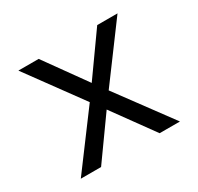

<svg xmlns="http://www.w3.org/2000/svg" viewBox="-118 -657 821 796"><g transform="rotate(-30 293.0 -259.0)"><path d="M55.7 0 246.6 -256.3 55.7 -517.6H152.8L293.5 -321.3L433.1 -517.6H530.3L338.9 -259.3L530.3 0H433.1L292 -194.8L152.8 0Z"/></g></svg>

Font: Cascadia Code NF SemiLight
Style: Regular
Weight: 350
Monospace: yes
Designer: Aaron Bell
Foundry: Saja Typeworks
Version: Version 2404.023; ttfautohint (v1.8.4)